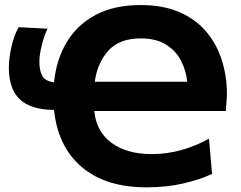

<svg xmlns="http://www.w3.org/2000/svg" viewBox="-20 -748 980 780"><path d="M575 13Q409 13 312 -69.5Q215 -152 199.5 -301.5Q106 -302 61 -344Q16 -386 16 -473.5Q16 -510.5 26.2 -556.5Q36.5 -602.5 55.5 -637.5L173.5 -631.5Q159.5 -604 149.8 -564.5Q140 -525 140 -498.5Q140 -460 152 -439.2Q164 -418.5 199.5 -413.5Q209 -507.5 252 -578.2Q295 -649 370 -688.2Q445 -727.5 550.5 -727.5Q643.5 -727.5 710 -698.2Q776.5 -669 819 -618Q861.5 -567 881.8 -501.5Q902 -436 902 -363.5L897.5 -297H363Q371 -213.5 433 -167.8Q495 -122 596.5 -122Q658 -122 717 -138.5Q776 -155 829 -184.5L841.5 -41.5Q794 -19 726 -3Q658 13 575 13ZM551.5 -592Q465 -592 420.2 -542.2Q375.5 -492.5 365 -416H740.5Q736 -462 715 -502.2Q694 -542.5 653.8 -567.2Q613.5 -592 551.5 -592Z"/></svg>

Font: Commissioner
Style: Bold
Weight: 700
Designer: Kostas Bartsokas
Foundry: Kostas Bartsokas
Version: Version 1.000; ttfautohint (v1.8.3)